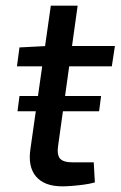

<svg xmlns="http://www.w3.org/2000/svg" viewBox="-20 -651 427 680"><path d="M338 -311 331 -257H42L49 -311ZM255 -631 186 -136Q181 -103 192.5 -89.5Q204 -76 238 -76H312L316 -5Q299 0 276.5 3Q254 6 233.5 7.5Q213 9 201 9Q137 9 107.5 -26Q78 -61 88 -125L160 -631ZM387 -488 376 -416H40L49 -483L145 -488Z"/></svg>

Font: Exo 2 Medium
Style: Italic
Weight: 500
Italic angle: -8°
Designer: Natanael Gama
Foundry: Natanael Gama
Version: Version 2.010